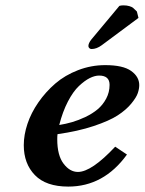

<svg xmlns="http://www.w3.org/2000/svg" viewBox="-20 -687 540 717"><path d="M389.2 -370.1Q389.2 -404.8 350.1 -404.8Q334 -404.8 314.9 -395.3Q295.9 -385.7 274.7 -365.7Q253.4 -345.7 233.6 -307.9Q213.9 -270 201.2 -220.2Q225.6 -224.1 249.3 -231Q272.9 -237.8 299.1 -250.2Q325.2 -262.7 344.5 -278.8Q363.8 -294.9 376.5 -318.6Q389.2 -342.3 389.2 -370.1ZM500 -369.1Q500 -355.5 494.6 -339.4Q489.3 -323.2 470 -299.8Q450.7 -276.4 419.4 -256.1Q388.2 -235.8 329.8 -216.3Q271.5 -196.8 194.8 -186Q193.8 -178.2 193.8 -167Q193.8 -106.9 217.3 -75.9Q240.7 -44.9 271 -44.9Q321.8 -44.9 410.2 -139.2L454.1 -109.9Q367.7 9.8 234.9 9.8Q151.9 9.8 110.4 -33Q68.8 -75.7 68.8 -145Q68.8 -183.1 82.5 -224.4Q96.2 -265.6 123.3 -304.7Q150.4 -343.8 186.5 -375Q222.7 -406.2 271.5 -425Q320.3 -443.8 373 -443.8Q439.5 -443.8 469.7 -422.1Q500 -400.4 500 -369.1ZM425.8 -665Q431.6 -667 440.9 -667Q453.6 -667 463.1 -664.1Q472.7 -661.1 476.6 -658Q480.5 -654.8 485.1 -649.9Q489.7 -645 491.2 -644L497.1 -620.1L359.9 -518.1Q340.8 -503.9 321.8 -503.9Q316.9 -503.9 313.5 -507.3Q310.1 -510.7 310.1 -515.1Q310.1 -525.4 320.8 -539.1Z"/></svg>

Font: Linux Libertine G
Style: Bold Italic
Weight: 700
Italic angle: -11.5°
Designer: Philipp H. Poll
Foundry: Philipp H. Poll
Version: Version 4.1.0